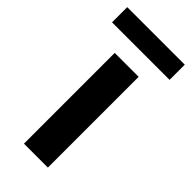

<svg xmlns="http://www.w3.org/2000/svg" viewBox="-250 -698 742 742"><g transform="rotate(45 121.0 -327.5)"><path d="M-36.1 -655.3Q-36.1 -649.4 -36.1 -633.8Q-36.1 -619.1 -36.1 -572.3Q43 -572.3 278.3 -572.3Q278.3 -592.8 278.3 -655.3Q199.2 -655.3 -36.1 -655.3ZM54.7 -496.1Q54.7 -464.8 54.7 -372.1Q54.7 -279.3 54.7 0Q87.9 0 185.5 0Q185.5 -124 185.5 -496.1Q153.3 -496.1 54.7 -496.1Z"/></g></svg>

Font: BM-Biotif
Style: Bold
Weight: 400
Designer: Deni Anggara
Version: Version 1.000;PS 001.000;hotconv 1.0.88;makeotf.lib2.5.64776